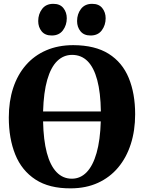

<svg xmlns="http://www.w3.org/2000/svg" viewBox="-20 -994 768 1025"><path d="M359 11.5Q243 12.5 169.5 -35.5Q96 -83.5 61.5 -169Q27 -254.5 27 -366.5Q27 -453 50.2 -524Q73.5 -595 118 -646.2Q162.5 -697.5 226.5 -725.2Q290.5 -753 371.5 -753Q487.5 -752.5 560.2 -706.8Q633 -661 667.2 -578Q701.5 -495 701.5 -384Q701.5 -297 678.2 -224.8Q655 -152.5 610.8 -99.8Q566.5 -47 503.2 -18Q440 11 359 11.5ZM363.5 -40Q409 -40 442.5 -74.5Q476 -109 495.5 -177.2Q515 -245.5 518 -346H210Q212 -246.5 230 -178.5Q248 -110.5 281.8 -75.2Q315.5 -40 363.5 -40ZM210 -399H518.5Q517 -500 499 -567Q481 -634 447.5 -667.5Q414 -701 365 -701Q319 -701 285.2 -668Q251.5 -635 232.2 -568Q213 -501 210 -399ZM255.5 -804.5Q220.5 -804.5 202.2 -827Q184 -849.5 184 -881.5Q184 -919 204.8 -946.2Q225.5 -973.5 264 -973.5H265Q300.5 -973.5 318.5 -950.8Q336.5 -928 336.5 -896.5Q336.5 -860 316 -832.2Q295.5 -804.5 256.5 -804.5ZM463 -804.5Q428 -804.5 409.8 -827Q391.5 -849.5 391.5 -881.5Q391.5 -919 412.2 -946.2Q433 -973.5 471.5 -973.5H472.5Q508 -973.5 526 -950.8Q544 -928 544 -896.5Q544 -860 523.5 -832.2Q503 -804.5 464 -804.5Z"/></svg>

Font: Merriweather 60pt ExtraBold
Style: Regular
Weight: 800
Version: Version 2.100